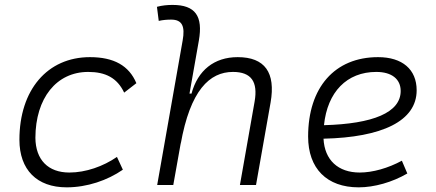

<svg xmlns="http://www.w3.org/2000/svg" viewBox="-20 -763 1798 792"><path d="M266.1 -51.3C178.2 -51.3 127 -104 126 -194.3C126.5 -358.4 212.9 -466.3 343.8 -466.3C415 -466.3 463.4 -441.9 492.2 -380.9L542.5 -419.9C512.2 -492.2 449.7 -527.3 351.1 -527.3C175.3 -527.3 60.1 -392.1 60.1 -186.5C60.1 -63 131.8 9.8 254.9 9.8C339.4 9.8 423.3 -19 486.8 -63L462.4 -115.7C405.8 -76.7 334 -51.3 266.1 -51.3Z M969.7 0H1036.1L1096.2 -340.3C1117.7 -463.4 1072.8 -527.3 960.4 -527.3C863.3 -527.3 795.9 -472.7 770 -377H761.7L800.3 -595.7C817.9 -696.3 786.1 -742.7 691.9 -742.7C670.4 -742.7 648.9 -740.7 627.4 -734.9L634.8 -676.8C651.9 -680.7 668.9 -682.1 686 -682.1C731.4 -682.1 744.1 -654.8 733.4 -595.7L628.4 0H694.8L726.6 -178.2L725.1 -167.5C764.6 -391.1 844.7 -466.3 940.9 -466.3C1017.1 -466.3 1044.4 -425.3 1030.3 -344.2Z M1463.9 -51.3C1374.5 -51.3 1318.8 -103 1314.5 -190.9C1556.2 -196.3 1698.7 -263.7 1698.7 -390.6C1698.7 -476.6 1639.6 -527.3 1539.6 -527.3C1360.8 -527.3 1251 -402.3 1251 -199.7C1251 -67.9 1328.1 9.8 1459.5 9.8C1523.9 9.8 1598.1 -11.2 1660.2 -47.4L1637.7 -100.1C1581.1 -69.3 1517.1 -51.3 1463.9 -51.3ZM1316.4 -246.6C1330.6 -383.8 1410.6 -466.3 1532.2 -466.3C1596.2 -466.3 1632.8 -436.5 1632.8 -387.7C1632.8 -298.8 1519 -252 1316.4 -246.6Z"/></svg>

Font: Cascadia Mono NF Light
Style: Italic
Weight: 300
Italic angle: -10°
Monospace: yes
Designer: Aaron Bell
Foundry: Saja Typeworks
Version: Version 2404.023